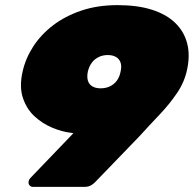

<svg xmlns="http://www.w3.org/2000/svg" viewBox="-20 -730 757 750"><path d="M109 0Q100 0 95 -6.5Q90 -13 92 -22Q93 -27 95 -30Q97 -33 99 -35L267 -210Q262 -210 259 -211Q223 -215 184.5 -231Q146 -247 115 -275.5Q84 -304 69.5 -347.5Q55 -391 68 -449Q79 -500 109 -547Q139 -594 186.5 -630.5Q234 -667 297.5 -688.5Q361 -710 439 -710Q517 -710 573.5 -692Q630 -674 664.5 -640.5Q699 -607 711 -561Q723 -515 711 -459Q701 -410 671.5 -366.5Q642 -323 603 -282Q564 -241 523 -196L353 -20Q349 -15 338 -7.5Q327 0 310 0ZM373 -385Q393 -385 409 -392.5Q425 -400 436 -414.5Q447 -429 451 -450Q456 -471 451 -485.5Q446 -500 433 -507.5Q420 -515 401 -515Q382 -515 366 -507.5Q350 -500 339 -485.5Q328 -471 323 -450Q319 -429 323.5 -414.5Q328 -400 341 -392.5Q354 -385 373 -385Z"/></svg>

Font: Rubik Light Black
Style: Italic
Weight: 900
Italic angle: -12°
Version: Version 2.104